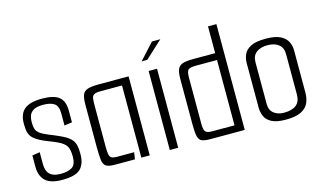

<svg xmlns="http://www.w3.org/2000/svg" viewBox="-78 -863 1859 1103"><g transform="rotate(-15 852.0 -311.5)"><path d="M175.5 6Q105.2 6 75.1 -23.5Q44.9 -53 44.9 -106V-174.2L90.5 -181.2V-107.8Q90.5 -88.8 97.2 -70.7Q104 -52.6 122.5 -41.3Q141 -29.9 176.5 -29.9Q219.1 -29.9 243.3 -45Q267.6 -60.2 267.6 -107.8Q267.6 -150.1 255.2 -170.5Q242.8 -190.8 207.3 -207.5Q200.6 -211 186.6 -216.8Q172.6 -222.5 156.7 -228.8Q140.8 -235.1 127.5 -240.8Q114.3 -246.6 108.4 -250.1Q83.6 -263.2 69.9 -276.8Q56.2 -290.5 50.6 -308.6Q44.9 -326.8 44.9 -353V-365.5Q44.9 -421.5 77.7 -448.4Q110.5 -475.2 182 -475.2Q252.8 -475.2 283.3 -450.2Q313.8 -425.2 313.8 -369.2V-299.2L267.8 -292.7V-364.5Q267.8 -408.3 245.2 -423.8Q222.6 -439.3 180.3 -439.3Q139.2 -439.3 120.3 -426.8Q101.4 -414.3 96 -396.3Q90.7 -378.4 90.7 -362.2Q90.7 -325.4 99.3 -310.1Q108 -294.8 133.2 -280.7Q146.4 -273.8 164.8 -266.2Q183.3 -258.5 202.7 -250.7Q222.1 -242.9 236.7 -235.4Q281 -214.8 297.4 -190.5Q313.8 -166.3 313.8 -119.2V-110Q313.8 -52.7 284.3 -23.3Q254.8 6 175.5 6Z M488.4 0Q452.5 0 437 -10.2Q421.5 -20.3 418 -47.9Q414.5 -75.5 414.5 -126.8V-376.8Q414.5 -415.8 422.6 -435.9Q430.6 -455.9 453.7 -463Q476.7 -470 521.7 -470H696.4V0H646.4V-429.2H518.5Q490.5 -429.2 479.3 -422Q468 -414.8 466.3 -398.4Q464.5 -382 464.5 -352.8V-115Q464.5 -84.2 467.5 -68.2Q470.5 -52.2 480.7 -46.5Q490.8 -40.8 512.1 -40.8H614.6L608.3 0Z M815.6 -470H865.6V0H815.6ZM791.2 -533.8 877.8 -628.8H927.6L824.5 -533.8Z M1056.4 0Q1024.6 0 1007.9 -6.7Q991.2 -13.4 985.3 -36Q979.5 -58.7 979.5 -106.1V-379.4Q979.5 -416.1 987.8 -435.8Q996 -455.5 1017.7 -462.8Q1039.5 -470 1081 -470H1211.4V-629.3H1261.4V0ZM1211.4 -40.8V-429.2H1085.8Q1050.8 -429.2 1040.2 -419.2Q1029.5 -409.1 1029.5 -374.3V-98.8Q1029.5 -60.8 1039.9 -50.8Q1050.2 -40.8 1077.8 -40.8Z M1505.8 4.2Q1449.7 4.2 1420.7 -11.8Q1391.6 -27.8 1381.6 -52.8Q1371.5 -77.8 1371.5 -103.1V-367.9Q1371.5 -394.2 1382 -418.7Q1392.4 -443.2 1422.6 -459.2Q1452.8 -475.2 1512.7 -475.2Q1569.5 -475.2 1599.8 -459.5Q1630.2 -443.7 1641.8 -419.3Q1653.4 -394.8 1653.4 -368.4V-114.9Q1653.4 -83.3 1641.4 -56.1Q1629.4 -28.8 1597.5 -12.3Q1565.7 4.2 1505.8 4.2ZM1505.5 -37Q1552.8 -37 1578.1 -56.7Q1603.4 -76.4 1603.4 -119.2V-359.6Q1603.4 -397.6 1578.8 -417Q1554.3 -436.4 1512.5 -436.4Q1471.4 -436.4 1446.5 -417.4Q1421.5 -398.4 1421.5 -359.6V-112.3Q1421.5 -74.1 1445.7 -55.5Q1469.8 -37 1505.5 -37Z"/></g></svg>

Font: Smooch Sans Thin
Style: Regular
Weight: 100
Designer: Robert E. Leuschke
Foundry: Robert E. Leuschke
Version: Version 1.010